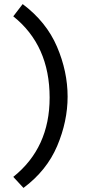

<svg xmlns="http://www.w3.org/2000/svg" viewBox="-20 -782 426 940"><path d="M45 -702 91 -762Q207 -675 259 -553.5Q311 -432 311 -309Q311 -188 260 -67.5Q209 53 95 138L45 84Q223 -58 223 -304Q223 -560 45 -702Z"/></svg>

Font: Baumans
Style: Regular
Weight: 400
Designer: Henadij Zarechnjuk
Foundry: Cyreal (www.cyreal.org)
Version: Version 001.001